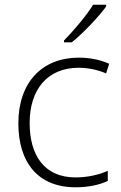

<svg xmlns="http://www.w3.org/2000/svg" viewBox="-20 -786 515 816"><path d="M431 -758V-766H376C349 -722 291 -653 252 -614V-606H285C336 -647 400 -716 431 -758ZM301 10C358 10 404 -1 438 -17V-60C400 -43 352 -32 301 -32C166 -32 106 -129 106 -263C106 -406 182 -498 314 -498C352 -498 394 -490 431 -474L444 -515C408 -531 365 -541 315 -541C159 -541 58 -436 58 -262C58 -96 141 10 301 10Z"/></svg>

Font: Noto Sans Syriac Extralight
Style: Regular
Weight: 200
Designer: Patrick Giasson and the Monotype Design Team
Foundry: Monotype Imaging Inc.
Version: Version 3.000